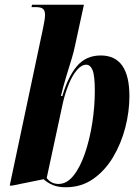

<svg xmlns="http://www.w3.org/2000/svg" viewBox="-20 -780 586 810"><path d="M257 10Q225 10 202.5 0.5Q180 -9 164 -24L31 3H21L161 -658Q165 -677 167.5 -692Q170 -707 170 -717Q170 -735 161.5 -742.5Q153 -750 131 -750H113L115 -760H334L296 -585Q292 -564 282 -531Q272 -498 259.5 -457.5Q247 -417 237 -375H243Q267 -457 305 -501.5Q343 -546 405 -546Q526 -546 526 -374Q526 -309 508.5 -241.5Q491 -174 457 -117Q423 -60 373 -25Q323 10 257 10ZM227 -4Q262 -4 290 -39Q318 -74 338 -132Q358 -190 369 -259.5Q380 -329 380 -397Q380 -461 370.5 -484Q361 -507 344 -507Q324 -507 305 -485Q286 -463 271 -427Q256 -391 246 -349L177 -29Q196 -4 227 -4Z"/></svg>

Font: Noto Serif Display ExtraCondensed ExtraBold
Style: Italic
Weight: 800
Width: 2
Italic angle: -12°
Designer: Monotype Design Team
Foundry: Monotype Imaging Inc.
Version: Version 2.009